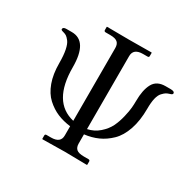

<svg xmlns="http://www.w3.org/2000/svg" viewBox="-143 -802 974 959"><g transform="rotate(30 343.5 -322.0)"><path d="M613.8 -535.2H643.1Q666 -535.2 666 -522.9Q666 -516.1 650.9 -512.2Q638.7 -508.3 631.8 -504.2Q625 -500 613.5 -488Q602.1 -476.1 596.4 -452.1Q590.8 -428.2 590.8 -392.1Q590.8 -323.2 573 -271.2Q555.2 -219.2 524.2 -189.2Q493.2 -159.2 458 -143.6Q422.9 -127.9 380.9 -123V-70.8Q380.9 -47.9 393.3 -37.4Q405.8 -26.9 436 -26.9H461.9Q470.7 -26.9 471.2 -19V0L469.2 2Q382.3 0 342.8 0L213.9 2L211.9 0V-19Q211.9 -26.9 220.2 -26.9H246.1Q301.3 -26.9 300.8 -70.8V-123.5Q259.8 -128.4 225.3 -142.8Q190.9 -157.2 160.6 -184.8Q130.4 -212.4 113.3 -259.3Q96.2 -306.2 96.2 -369.1Q96.2 -414.1 90.1 -444.1Q84 -474.1 73 -488Q62 -502 54.4 -506.6Q46.9 -511.2 35.2 -514.2Q22 -517.1 22 -522.9Q22 -535.2 42 -535.2H73.2Q165 -535.2 165 -384.8Q165 -186.5 300.8 -154.8V-574.2Q300.8 -597.2 288.3 -607.7Q275.9 -618.2 246.1 -618.2H220.2Q211.4 -618.2 210.9 -626V-645L212.9 -646Q299.8 -645 338.9 -645L467.8 -646L470.2 -645V-626Q470.2 -618.2 461.9 -618.2H436Q380.9 -618.2 380.9 -574.2V-153.3Q418.5 -161.1 446.8 -186Q475.1 -210.9 489 -239.3Q502.9 -267.6 511.2 -302.7Q519.5 -337.9 521.2 -358.4Q522.9 -378.9 522.9 -396Q522.9 -460.9 543 -498Q563 -535.2 613.8 -535.2Z"/></g></svg>

Font: Linux Libertine Capitals
Style: Small Caps
Weight: 400
Designer: Philipp H. Poll
Foundry: Philipp H. Poll
Version: Version 5.1.3